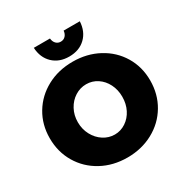

<svg xmlns="http://www.w3.org/2000/svg" viewBox="-207 -1086 1217 1265"><g transform="rotate(-30 401.0 -453.5)"><path d="M783 -352Q783 -248 733.5 -164.5Q684 -81 596.5 -33.5Q509 14 401 14Q292 14 205 -33.5Q118 -81 68.5 -164.5Q19 -248 19 -352Q19 -455 68.5 -537.5Q118 -620 205 -667Q292 -714 401 -714Q509 -714 596.5 -667Q684 -620 733.5 -537.5Q783 -455 783 -352ZM232 -351Q232 -298 255.5 -254Q279 -210 318.5 -184.5Q358 -159 404 -159Q449 -159 487.5 -184.5Q526 -210 548 -253.5Q570 -297 570 -351Q570 -404 548 -447.5Q526 -491 488 -516Q450 -541 404 -541Q358 -541 318.5 -516Q279 -491 255.5 -447.5Q232 -404 232 -351ZM401 -867Q423 -867 437 -882Q451 -897 453 -921H576Q572 -845 524.5 -799.5Q477 -754 401 -754Q325 -754 277.5 -799.5Q230 -845 226 -921H349Q351 -897 365 -882Q379 -867 401 -867Z"/></g></svg>

Font: #9Slide03 Montserrat ExtraBold
Style: Regular
Weight: 800
Designer: Julieta Ulanovsky
Foundry: Julieta Ulanovsky
Version: Version 6.001